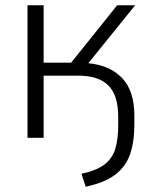

<svg xmlns="http://www.w3.org/2000/svg" viewBox="-20 -521 578 726"><path d="M304 185 288 136Q345 124 375 101Q405 78 416 41.5Q427 5 427 -47V-79Q427 -161 389.5 -198Q352 -235 276 -235H145V0H84V-501H145V-284H249L423 -501H491L314 -282Q396 -274 442 -225.5Q488 -177 488 -84V-50Q488 16 471.5 63Q455 110 415 140Q375 170 304 185Z"/></svg>

Font: Mulish Light
Style: Regular
Weight: 300
Designer: Vernon Adams
Foundry: Vernon Adams
Version: Version 3.603; ttfautohint (v1.8.3)